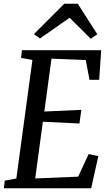

<svg xmlns="http://www.w3.org/2000/svg" viewBox="-20 -1013 586 1033"><path d="M1 0 5.5 -41 68 -52.5 154.5 -690.5 93.5 -701.5 98 -743H524.5L513.5 -583.5H461.5L441.5 -690L257 -697.5L218.5 -413L417.5 -422L407.5 -348.5L210.5 -358L169.5 -53L400.5 -62.5L457 -184L509 -173L470.5 0ZM162.5 -829.5 326 -993H398.5L503.5 -828.5L468 -804.5Q440 -832.5 411.5 -861Q383 -889.5 354.5 -917.5Q315 -889.5 275.2 -861.8Q235.5 -834 195 -806Z"/></svg>

Font: Merriweather 24pt SemiCondensed
Style: Italic
Weight: 400
Width: 4
Italic angle: -7.8°
Designer: Eben Sorkin
Foundry: Eben Sorkin
Version: Version 2.101